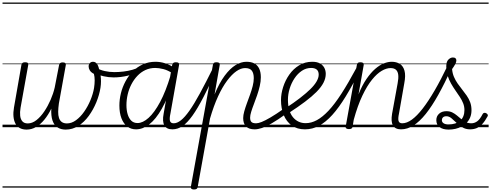

<svg xmlns="http://www.w3.org/2000/svg" viewBox="-20 -1009 3896 1523"><path d="M191 19Q160 19 137.5 7Q115 -5 102.5 -28.5Q90 -52 87 -84.5Q84 -117 91 -157L150 -495Q152 -505 158.5 -510Q165 -515 179 -515Q195 -515 200.5 -509.5Q206 -504 204 -494L143 -154Q137 -119 140 -91Q143 -63 157.5 -46.5Q172 -30 200 -30Q236 -30 269.5 -56.5Q303 -83 331.5 -125.5Q360 -168 381.5 -217.5Q403 -267 414 -315L449 -495Q451 -504 457.5 -509Q464 -514 477 -514Q492 -514 498 -508.5Q504 -503 502 -493L447 -188Q442 -152 441.5 -123Q441 -94 448 -73Q455 -52 470.5 -41Q486 -30 511 -30Q548 -30 583 -55.5Q618 -81 647.5 -123Q677 -165 697.5 -214.5Q718 -264 726 -311Q731 -344 731 -372Q731 -400 725 -423Q702 -435 692.5 -450.5Q683 -466 683 -482Q683 -498 692.5 -508.5Q702 -519 718 -519Q739 -519 751.5 -499Q764 -479 768 -447Q775 -431 778 -409.5Q781 -388 781 -363.5Q781 -339 777 -313Q768 -256 744 -197.5Q720 -139 684 -89.5Q648 -40 601.5 -10.5Q555 19 501 19Q463 19 436 1.5Q409 -16 396.5 -53Q384 -90 387 -147Q363 -98 332.5 -60.5Q302 -23 266.5 -2Q231 19 191 19ZM0 469H858V479H0ZM0 -20H858V0H0ZM0 -505H858V-500H0ZM0 -989H858V-979H0Z M881 -395Q842 -395 802.5 -404Q763 -413 728 -433Q723 -438 722.5 -445.5Q722 -453 725.5 -460Q729 -467 734.5 -470.5Q740 -474 747 -470Q773 -454 810.5 -445.5Q848 -437 887 -437Q922 -437 959.5 -441.5Q997 -446 1030.5 -455.5Q1064 -465 1089 -479Q1099 -485 1104 -479.5Q1109 -474 1108.5 -465Q1108 -456 1100 -451Q1051 -423 995 -409Q939 -395 881 -395ZM857 469V479ZM857 -20V0ZM857 -505V-500ZM857 -989V-979Z M1059 17Q1019 17 989.5 -5.5Q960 -28 943.5 -70.5Q927 -113 927 -172Q927 -220 939 -269Q951 -318 975 -363Q999 -408 1033.5 -443Q1068 -478 1113.5 -498.5Q1159 -519 1214 -519Q1252 -519 1289.5 -507Q1327 -495 1362 -472L1354 -424Q1312 -452 1276 -461Q1240 -470 1211 -470Q1169 -470 1133.5 -453.5Q1098 -437 1070 -407.5Q1042 -378 1022.5 -340.5Q1003 -303 993 -260.5Q983 -218 983 -175Q983 -135 992.5 -103Q1002 -71 1021 -52Q1040 -33 1071 -33Q1113 -33 1159 -74.5Q1205 -116 1250 -200Q1295 -284 1333 -411L1353 -360Q1311 -230 1263.5 -146.5Q1216 -63 1164.5 -23Q1113 17 1059 17ZM1348 17Q1324 17 1308 9Q1292 1 1283.5 -14.5Q1275 -30 1273.5 -53.5Q1272 -77 1278 -107L1346 -495Q1349 -506 1355.5 -510.5Q1362 -515 1375 -515Q1391 -515 1397 -509Q1403 -503 1400 -492L1332 -109Q1323 -68 1328.5 -49.5Q1334 -31 1358 -31Q1368 -31 1372.5 -23.5Q1377 -16 1376 -7Q1375 2 1368 9.5Q1361 17 1348 17ZM858 469H1493V479H858ZM858 -20H1493V0H858ZM858 -505H1493V-500H858ZM858 -989H1493V-979H858Z M1347 17Q1336 17 1331 9.5Q1326 2 1327 -7Q1328 -16 1335.5 -23.5Q1343 -31 1358 -31Q1385 -31 1415.5 -55Q1446 -79 1483 -131.5Q1520 -184 1566.5 -269.5Q1613 -355 1673 -476Q1677 -487 1686 -487Q1695 -487 1701.5 -480.5Q1708 -474 1703 -463Q1642 -332 1594.5 -240Q1547 -148 1506.5 -91.5Q1466 -35 1428 -9Q1390 17 1347 17ZM1493 469V479ZM1493 -20V0ZM1493 -505V-500ZM1493 -989V-979Z M1518 494Q1505 494 1498.5 488.5Q1492 483 1494 472L1669 -495Q1671 -506 1677 -510.5Q1683 -515 1697 -515Q1712 -515 1718.5 -510Q1725 -505 1723 -494L1682 -260Q1720 -352 1762.5 -409Q1805 -466 1848.5 -492.5Q1892 -519 1935 -519Q1973 -519 1998 -505.5Q2023 -492 2036 -464.5Q2049 -437 2049 -396Q2049 -363 2040.5 -326.5Q2032 -290 2019.5 -253.5Q2007 -217 1994 -183.5Q1981 -150 1972.5 -122Q1964 -94 1964 -76Q1964 -51 1975 -41Q1986 -31 2010 -31Q2019 -31 2023 -23.5Q2027 -16 2026 -7Q2025 2 2018.5 9.5Q2012 17 2000 17Q1954 17 1931.5 -6Q1909 -29 1909 -72Q1909 -95 1917.5 -125.5Q1926 -156 1938.5 -190Q1951 -224 1963.5 -258.5Q1976 -293 1984.5 -326.5Q1993 -360 1993 -389Q1993 -428 1977.5 -448.5Q1962 -469 1924 -469Q1891 -469 1855 -444Q1819 -419 1781.5 -369Q1744 -319 1709.5 -244Q1675 -169 1646 -69L1548 475Q1546 485 1539.5 489.5Q1533 494 1518 494ZM1493 469H2147V479H1493ZM1493 -20H2147V0H1493ZM1493 -505H2147V-500H1493ZM1493 -989H2147V-979H1493Z M2001 17Q1990 17 1985 9.5Q1980 2 1981 -7Q1982 -16 1989.5 -23.5Q1997 -31 2012 -31Q2029 -31 2055.5 -41.5Q2082 -52 2125 -77Q2168 -102 2232 -147Q2241 -152 2248 -149Q2255 -146 2259 -138.5Q2263 -131 2261.5 -122Q2260 -113 2251 -107Q2183 -58 2136 -31Q2089 -4 2057 6.5Q2025 17 2001 17ZM2147 469V479ZM2147 -20V0ZM2147 -505V-500ZM2147 -989V-979Z M2247 -152Q2310 -193 2358.5 -230.5Q2407 -268 2440.5 -300.5Q2474 -333 2491 -362.5Q2508 -392 2508 -417Q2508 -444 2492.5 -457Q2477 -470 2448 -470Q2408 -470 2374.5 -447.5Q2341 -425 2316 -387.5Q2291 -350 2277.5 -305.5Q2264 -261 2264 -218Q2264 -172 2274.5 -137Q2285 -102 2304 -79Q2323 -56 2348.5 -44Q2374 -32 2404 -32Q2414 -32 2418 -24.5Q2422 -17 2421 -7.5Q2420 2 2414.5 9.5Q2409 17 2399 17Q2337 17 2294.5 -13.5Q2252 -44 2230.5 -96.5Q2209 -149 2209 -215Q2209 -265 2226 -318.5Q2243 -372 2275 -417.5Q2307 -463 2353 -491Q2399 -519 2457 -519Q2495 -519 2518.5 -505.5Q2542 -492 2553 -470.5Q2564 -449 2564 -423Q2564 -388 2546 -353Q2528 -318 2491.5 -281Q2455 -244 2400 -202.5Q2345 -161 2271 -113ZM2147 469H2635V479H2147ZM2147 -20H2635V0H2147ZM2147 -505H2635V-500H2147ZM2147 -989H2635V-979H2147Z M2399 17Q2390 17 2385.5 9.5Q2381 2 2382 -7.5Q2383 -17 2388.5 -24.5Q2394 -32 2404 -32Q2449 -32 2493.5 -56Q2538 -80 2586 -131Q2634 -182 2688 -265.5Q2742 -349 2806 -468Q2810 -477 2819 -475Q2828 -473 2834.5 -466.5Q2841 -460 2836 -451Q2776 -332 2722 -243.5Q2668 -155 2616 -97.5Q2564 -40 2511 -11.5Q2458 17 2399 17ZM2634 469V479ZM2634 -20V0ZM2634 -505V-500ZM2634 -989V-979Z M3161 17Q3138 17 3121.5 9Q3105 1 3096.5 -14.5Q3088 -30 3086.5 -53Q3085 -76 3090 -106L3134 -347Q3142 -388 3139 -415Q3136 -442 3121 -455.5Q3106 -469 3078 -469Q3045 -469 3007.5 -447Q2970 -425 2931 -377Q2892 -329 2854.5 -250.5Q2817 -172 2786 -59L2777 -4Q2775 6 2768.5 10.5Q2762 15 2747 15Q2735 15 2727.5 10Q2720 5 2722 -5L2811 -495Q2813 -506 2819 -510.5Q2825 -515 2839 -515Q2854 -515 2860.5 -509.5Q2867 -504 2865 -493L2824 -261Q2853 -333 2887 -382.5Q2921 -432 2956 -462.5Q2991 -493 3024.5 -506Q3058 -519 3087 -519Q3124 -519 3151 -502.5Q3178 -486 3188.5 -448.5Q3199 -411 3187 -349L3145 -109Q3136 -68 3141.5 -49.5Q3147 -31 3171 -31Q3181 -31 3185.5 -23.5Q3190 -16 3189 -7Q3188 2 3181 9.5Q3174 17 3161 17ZM2635 469H3306V479H2635ZM2635 -20H3306V0H2635ZM2635 -505H3306V-500H2635ZM2635 -989H3306V-979H2635Z M3161 17Q3149 17 3144.5 9.5Q3140 2 3141.5 -7Q3143 -16 3151 -23.5Q3159 -31 3171 -31Q3207 -31 3247.5 -60.5Q3288 -90 3333 -148Q3378 -206 3428 -292Q3478 -378 3533 -493Q3539 -504 3548.5 -503Q3558 -502 3564 -493Q3570 -484 3563 -470Q3508 -349 3457 -257.5Q3406 -166 3357 -105Q3308 -44 3259.5 -13.5Q3211 17 3161 17ZM3306 469V479ZM3306 -20V0ZM3306 -505V-500ZM3306 -989V-979Z M3709 17Q3701 17 3698 9.5Q3695 2 3696.5 -7Q3698 -16 3703.5 -23.5Q3709 -31 3719 -31Q3743 -31 3765 -46.5Q3787 -62 3809 -105Q3814 -113 3821.5 -114Q3829 -115 3836.5 -111Q3844 -107 3848 -100.5Q3852 -94 3848 -87Q3827 -48 3805.5 -25Q3784 -2 3760.5 7.5Q3737 17 3709 17ZM3539 19Q3493 19 3467 -0.5Q3441 -20 3441 -56Q3441 -87 3463 -107Q3485 -127 3521 -127Q3548 -127 3568 -117Q3588 -107 3604.5 -93Q3621 -79 3638 -65Q3655 -51 3674 -41Q3693 -31 3719 -31Q3730 -31 3735 -23.5Q3740 -16 3739 -7Q3738 2 3730.5 9.5Q3723 17 3709 17Q3674 17 3648 1Q3622 -15 3601 -35Q3580 -55 3561 -71Q3542 -87 3521 -87Q3503 -87 3494 -78Q3485 -69 3485 -56Q3485 -40 3499 -31Q3513 -22 3537 -22Q3567 -22 3590.5 -29.5Q3614 -37 3630.5 -51.5Q3647 -66 3655.5 -87.5Q3664 -109 3664 -136Q3664 -164 3654 -189.5Q3644 -215 3627.5 -240Q3611 -265 3592.5 -291.5Q3574 -318 3557.5 -347Q3541 -376 3530.5 -409.5Q3520 -443 3520 -483Q3520 -520 3537 -536.5Q3554 -553 3572 -553Q3587 -553 3593.5 -546.5Q3600 -540 3600 -529Q3600 -517 3591 -500Q3582 -483 3566 -461Q3569 -427 3581 -399Q3593 -371 3610.5 -346Q3628 -321 3646.5 -298Q3665 -275 3682 -250.5Q3699 -226 3709.5 -198Q3720 -170 3720 -135Q3720 -104 3710 -79Q3700 -54 3682 -36Q3664 -18 3641.5 -5.5Q3619 7 3592.5 13Q3566 19 3539 19ZM3306 469H3856V479H3306ZM3306 -20H3856V0H3306ZM3306 -505H3856V-500H3306ZM3306 -989H3856V-979H3306Z"/></svg>

Font: Playwrite DE VA Guides
Style: Regular
Weight: 400
Designer: Veronika Burian, José Scaglione
Foundry: TypeTogether
Version: Version 1.003